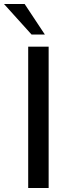

<svg xmlns="http://www.w3.org/2000/svg" viewBox="-59 -947 348 967"><path d="M83 0V-712H186V0ZM100 -773 -39 -927H65L167 -773Z"/></svg>

Font: Muli SemiBold
Style: Regular
Weight: 600
Designer: Vernon Adams
Foundry: Vernon Adams
Version: Version 2.000